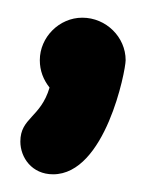

<svg xmlns="http://www.w3.org/2000/svg" viewBox="-20 -85 183 217"><path d="M40 112C99 112 122 -5 122 -17C122 -43 100 -65 73 -65C47 -65 25 -43 25 -17C25 -5 29 5 36 14C26 48 3 48 3 75C3 93 16 112 40 112Z"/></svg>

Font: LS
Style: Regular
Weight: 400
Designer: BSozoo
Foundry: BSozoo
Version: Version 001.000